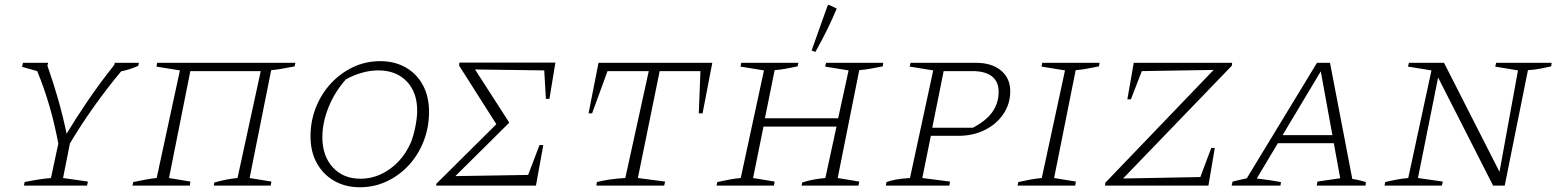

<svg xmlns="http://www.w3.org/2000/svg" viewBox="-20 -783 6566 810"><path d="M81 0 84 -15Q146 -28 195 -32L226 -177Q196 -340 137 -483L73 -501L77 -518H183L180 -506Q206 -432 226 -361.5Q246 -291 261 -219Q300 -284 351.5 -359.5Q403 -435 462 -509L464 -518H566L563 -505Q526 -489 491 -482Q368 -334 275 -178L246 -32L351 -17L347 0Z M783 -483 693 -32 783 -17 781 0H539L542 -15Q571 -21 595 -25.5Q619 -30 641 -32L739 -486L640 -502L643 -518H1226L1223 -503Q1187 -496 1166.5 -492.5Q1146 -489 1124 -487L1033 -32L1125 -17L1122 0H882L884 -13Q909 -20 933.5 -25Q958 -30 982 -32L1080 -483Z M1498 7Q1437 7 1390 -20Q1343 -47 1316.5 -95Q1290 -143 1290 -208Q1290 -273 1313 -330.5Q1336 -388 1376.5 -431.5Q1417 -475 1470 -500Q1523 -525 1584 -525Q1645 -525 1691.5 -498.5Q1738 -472 1764 -424Q1790 -376 1790 -311Q1790 -246 1767.5 -188Q1745 -130 1705 -86.5Q1665 -43 1612 -18Q1559 7 1498 7ZM1501 -29Q1567 -29 1624.5 -70Q1682 -111 1713 -181Q1725 -211 1732.5 -249.5Q1740 -288 1740 -316Q1740 -394 1695.5 -440Q1651 -486 1576 -486Q1542 -486 1506.5 -476Q1471 -466 1439 -448Q1392 -395 1366 -330.5Q1340 -266 1340 -204Q1340 -125 1384 -77Q1428 -29 1501 -29Z M1820 0 1821 -8 2074 -259 1917 -506 1918 -519H2323L2298 -366H2283L2276 -486L1984 -490L2127 -268V-264L1901 -40L2208 -45L2256 -171H2272L2241 0Z M2985 -518 2944 -305H2928L2935 -483H2763L2671 -32L2786 -17L2782 0H2496L2498 -15Q2555 -29 2618 -32L2717 -483H2543L2478 -305H2463L2505 -518Z M3003 0 3006 -15Q3033 -21 3057.5 -25.5Q3082 -30 3105 -32L3203 -486L3104 -502L3107 -518H3348L3345 -503Q3311 -496 3291.5 -492.5Q3272 -489 3248 -487L3207 -284H3516L3560 -486L3461 -502L3465 -518H3706L3704 -503Q3673 -497 3651 -493Q3629 -489 3605 -487L3514 -32L3605 -17L3602 0H3362L3364 -13Q3388 -21 3413 -25.5Q3438 -30 3462 -32L3509 -249H3201L3157 -32L3248 -17L3245 0ZM3420 -564 3404 -570 3471 -758 3476 -763 3510 -747Q3493 -706 3470.5 -660Q3448 -614 3420 -564Z M3717 0 3720 -15Q3736 -21 3760 -25.5Q3784 -30 3819 -32L3917 -486L3818 -502L3821 -518H4098Q4164 -518 4203 -485.5Q4242 -453 4242 -398Q4242 -345 4213 -302Q4184 -259 4134.5 -234.5Q4085 -210 4023 -210H3907L3871 -32L3988 -17L3985 0ZM4083 -483H3961L3913 -244H4084Q4140 -273 4166.5 -310.5Q4193 -348 4193 -396Q4193 -439 4164.5 -461Q4136 -483 4083 -483Z M4273 0 4276 -15Q4303 -21 4327.5 -25.5Q4352 -30 4375 -32L4473 -486L4374 -502L4377 -518H4619L4616 -503Q4585 -497 4564 -493Q4543 -489 4518 -487L4427 -32L4519 -17L4516 0Z M5177 -506 4718 -30 5044 -36 5090 -159H5105L5078 0H4642L4643 -12L5100 -488L4797 -483L4751 -364H4736L4763 -518H5178Z M5685 -28Q5700 -26 5715 -22.5Q5730 -19 5742 -15L5741 0H5535L5538 -17L5634 -31L5607 -179H5371L5282 -30Q5307 -27 5332 -23.5Q5357 -20 5384 -15L5382 0H5176L5180 -17L5240 -31L5536 -518H5591ZM5391 -213H5601L5552 -482Z M6292 -518H6526L6524 -503Q6500 -498 6479 -493.5Q6458 -489 6426 -487L6328 0H6279L6047 -456L5962 -32L6067 -17L6063 0H5821L5824 -15Q5849 -21 5873.5 -25.5Q5898 -30 5921 -32L6019 -486L5920 -502L5924 -518H6072L6306 -58L6384 -486L6288 -502Z"/></svg>

Font: Piazzolla SC ExtraLight
Style: Italic
Weight: 200
Italic angle: -11.3°
Designer: Juan Pablo del Peral
Foundry: Huerta Tipografica
Version: Version 1.330